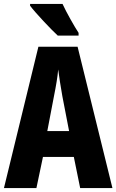

<svg xmlns="http://www.w3.org/2000/svg" viewBox="-20 -950 588 970"><path d="M296 -930H132V-921C158 -886 238 -801 272 -770H377V-784C357 -814 314 -890 296 -930ZM385 0H548L372 -714H174L0 0H164L197 -157H353ZM295 -464 329 -288H219L253 -466C263 -515 271 -563 274 -599C279 -561 286 -514 295 -464Z"/></svg>

Font: Noto Sans Khmer UI ExtraCondensed ExtraBold
Style: Regular
Weight: 800
Width: 2
Designer: Danh Hong and the Monotype Design Team
Foundry: Monotype Imaging Inc.
Version: Version 2.002